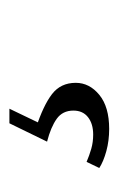

<svg xmlns="http://www.w3.org/2000/svg" viewBox="58 -98 252 408"><g transform="rotate(-90 184.0 106.0)"><path d="M87 80 126 0H157L120 77L115 56Q164 72 188 90.5Q212 109 212 141Q212 170 186.5 191Q161 212 114 212Q89 212 67 206Q45 200 31 191L44 164Q58 170 72 174Q86 178 102 178Q125 178 139 167Q153 156 153 136Q153 113 135.5 100.5Q118 88 87 80Z"/></g></svg>

Font: Lisu Bosa SemiBold
Style: Italic
Weight: 600
Italic angle: -19°
Designer: David Morse, Annie Olsen, Victor Gaultney, Frank Grießhammer (Latin)
Foundry: SIL International
Version: Version 2.000